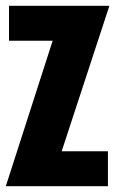

<svg xmlns="http://www.w3.org/2000/svg" viewBox="-25 -640 396 660"><path d="M-5 0 156 -500H6V-620H351L187 -120H346V0Z"/></svg>

Font: Smooch Sans Black
Style: Regular
Weight: 900
Designer: Robert E. Leuschke
Foundry: Robert E. Leuschke
Version: Version 1.010; ttfautohint (v1.8.3)